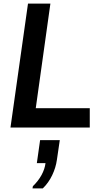

<svg xmlns="http://www.w3.org/2000/svg" viewBox="-20 -706 572 1063"><path d="M38 0 135 -686H259L178 -107H477V0ZM160 337 162 325Q192 296 210 263Q228 230 232 197H184L202 70H311L295 179Q289 222 269 264Q249 306 217 337Z"/></svg>

Font: Chivo Medium
Style: Italic
Weight: 500
Italic angle: -8.05°
Designer: Hector Gatti
Foundry: Omnibus-Type
Version: Version 2.002